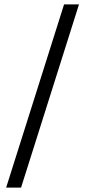

<svg xmlns="http://www.w3.org/2000/svg" viewBox="-20 -719 424 875"><path d="M272 -699H340L76 136H8Z"/></svg>

Font: Teko Light
Style: Regular
Weight: 300
Designer: Manushi Parikh, Jonny Pinhorn
Foundry: Indian Type Foundry
Version: Version 1.105;PS 1.0;hotconv 1.0.78;makeotf.lib2.5.61930; tt